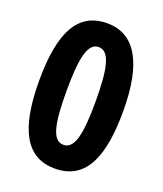

<svg xmlns="http://www.w3.org/2000/svg" viewBox="-136 -813 772 912"><g transform="rotate(20 250.0 -357.0)"><path d="M462 -357C462 -597 392 -724 249 -724C101 -724 37 -602 37 -357C37 -106 107 10 249 10C411 10 462 -137 462 -357ZM176 -357C176 -522 194 -604 249 -604C305 -604 323 -521 323 -357C323 -189 305 -110 249 -110C193 -110 176 -189 176 -357Z"/></g></svg>

Font: Noto Sans Myanmar Condensed
Style: Bold
Weight: 700
Width: 3
Designer: Monotype Design Team
Foundry: Monotype Imaging Inc.
Version: Version 2.107